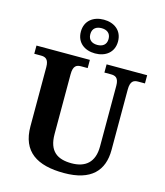

<svg xmlns="http://www.w3.org/2000/svg" viewBox="-140 -1083 1027 1198"><g transform="rotate(15 373.5 -484.5)"><path d="M381 -761C448 -761 501 -799 501 -870C501 -941 448 -979 381 -979C314 -979 261 -941 261 -870C261 -799 314 -761 381 -761ZM381 -816C349 -816 322 -831 322 -870C322 -909 349 -924 381 -924C413 -924 440 -909 440 -870C440 -831 413 -816 381 -816ZM387 10C562 10 637 -72 637 -206V-596C637 -653 660 -661 688 -661H731V-714H469V-661H511C539 -661 562 -653 562 -600V-208C562 -106 506 -61 417 -61C326 -61 268 -98 268 -210V-596C268 -653 291 -661 319 -661H361V-714H16V-661H59C86 -661 110 -653 110 -600V-218C110 -54 213 10 387 10Z"/></g></svg>

Font: Noto Nastaliq Urdu
Style: Bold
Weight: 700
Designer: Monotype Design Team (Patrick Giasson: type design, Kamal Mansour: OpenType code, Glenda Bellarosa). Updated by Simon Co
Foundry: Monotype Imaging Inc., Simon Cozens
Version: Version 3.009